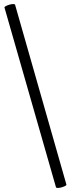

<svg xmlns="http://www.w3.org/2000/svg" viewBox="-20 -757 390 943"><path d="M255 163 2 -720Q1 -723 8.5 -727Q16 -731 26 -734Q36 -737 44.5 -737Q53 -737 54 -734L306 149Q307 153 300 156.5Q293 160 283 163Q273 166 264.5 166Q256 166 255 163Z"/></svg>

Font: Junicode VF
Style: Regular
Weight: 400
Designer: Peter S. Baker
Version: Version 2.213